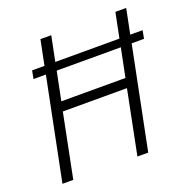

<svg xmlns="http://www.w3.org/2000/svg" viewBox="-125 -816 914 934"><g transform="rotate(-20 332.0 -349.0)"><path d="M496 -330H164L98 0H42L148 -527H84L92 -569H156L182 -698H238L212 -569H544L570 -698H626L600 -569H664L656 -527H592L486 0H430ZM506 -379 536 -527H204L174 -379Z"/></g></svg>

Font: IBM Plex Sans Condensed Light
Style: Italic
Weight: 300
Width: 3
Italic angle: -11°
Designer: Mike Abbink, Paul van der Laan, Pieter van Rosmalen
Foundry: Bold Monday
Version: Version 1.3